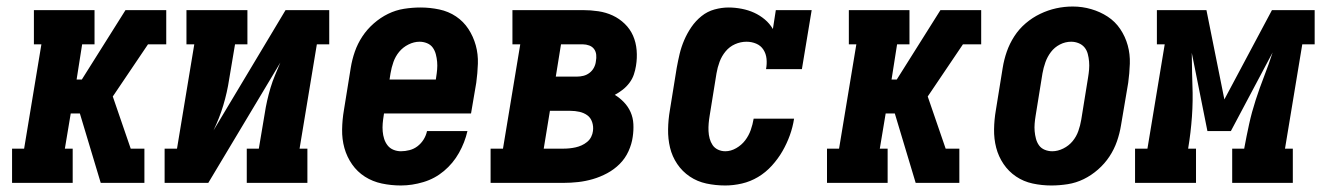

<svg xmlns="http://www.w3.org/2000/svg" viewBox="-20 -561 4053 589"><path d="M17 0V-105H54L107 -425H84V-530H270V-425H232L215 -317H231L365 -530H470L458 -462L470 -530H490V-425H434L326 -265L381 -105H423V0H382L393 -69L382 0H289L225 -213H197L179 -105H203V0Z M485 0V-105H523L576 -425H552V-530H739V-425H701L683 -318Q680 -298 675.5 -278Q671 -258 665 -238Q659 -218 651.5 -199Q644 -180 635 -161L856 -530H990V-425H952L899 -105H923V0H737V-105H774L792 -212Q795 -232 799.5 -252Q804 -272 810 -292Q816 -312 824 -331Q832 -350 840 -369L619 0Z M1210 8Q1180 8 1151.5 2Q1123 -4 1099.5 -19Q1076 -34 1060 -57Q1044 -80 1036.5 -107Q1029 -134 1029.5 -164Q1030 -194 1035 -223L1056 -353Q1060 -378 1068.5 -402.5Q1077 -427 1091.5 -449Q1106 -471 1126.5 -489Q1147 -507 1170.5 -518.5Q1194 -530 1219.5 -534Q1245 -538 1270 -538Q1299 -538 1327.5 -532Q1356 -526 1379 -510.5Q1402 -495 1417 -472Q1432 -449 1439.5 -422Q1447 -395 1446 -365.5Q1445 -336 1441 -307L1425 -213H1158L1157 -206Q1155 -194 1154 -182Q1153 -170 1154 -158Q1155 -146 1158.5 -135Q1162 -124 1169 -115Q1176 -106 1187 -101.5Q1198 -97 1210 -97Q1223 -97 1236.5 -100.5Q1250 -104 1261 -112.5Q1272 -121 1279.5 -133Q1287 -145 1290 -159H1414Q1406 -124 1388 -92Q1370 -60 1342 -36.5Q1314 -13 1279 -2.5Q1244 8 1210 8ZM1175 -317H1317L1318 -324Q1320 -336 1321 -348Q1322 -360 1321 -371.5Q1320 -383 1317 -394.5Q1314 -406 1307.5 -415Q1301 -424 1290 -428.5Q1279 -433 1267 -433Q1250 -433 1233 -424.5Q1216 -416 1204.5 -402Q1193 -388 1187 -371Q1181 -354 1178 -336Z M1485 0V-105H1523L1576 -425H1552V-530H1768Q1792 -530 1815.5 -526.5Q1839 -523 1859.5 -513.5Q1880 -504 1896.5 -488Q1913 -472 1922 -451.5Q1931 -431 1933 -407Q1935 -383 1931 -359Q1929 -346 1924.5 -332.5Q1920 -319 1911 -307Q1902 -295 1890.5 -286Q1879 -277 1866 -270Q1881 -261 1894 -247.5Q1907 -234 1914.5 -217Q1922 -200 1923 -180.5Q1924 -161 1921 -141Q1918 -119 1908 -97Q1898 -75 1881 -58Q1864 -41 1842.5 -29.5Q1821 -18 1798.5 -11.5Q1776 -5 1753.5 -2.5Q1731 0 1709 0ZM1685 -326H1750Q1760 -326 1770 -328.5Q1780 -331 1788.5 -337.5Q1797 -344 1802 -353.5Q1807 -363 1808 -373Q1810 -383 1809 -393Q1808 -403 1802.5 -410.5Q1797 -418 1787.5 -421.5Q1778 -425 1768 -425H1701ZM1648 -105H1709Q1718 -105 1727.5 -106Q1737 -107 1746 -109Q1755 -111 1764 -115Q1773 -119 1781 -125.5Q1789 -132 1793.5 -141Q1798 -150 1799 -159Q1801 -173 1796.5 -186.5Q1792 -200 1781.5 -207.5Q1771 -215 1757.5 -218Q1744 -221 1730 -221H1667Z M2205 8Q2175 8 2147 2Q2119 -4 2096 -19.5Q2073 -35 2057.5 -58Q2042 -81 2035.5 -108Q2029 -135 2029.5 -164.5Q2030 -194 2035 -223L2056 -353Q2060 -375 2065 -396Q2070 -417 2079 -438Q2088 -459 2101 -478Q2114 -497 2132 -511.5Q2150 -526 2172 -532Q2194 -538 2215 -538Q2235 -538 2255.5 -534Q2276 -530 2293.5 -522Q2311 -514 2326 -501.5Q2341 -489 2351 -472L2360 -530H2470L2440 -349H2330Q2333 -365 2331.5 -380.5Q2330 -396 2322 -408.5Q2314 -421 2300 -427Q2286 -433 2270 -433Q2252 -433 2235 -425.5Q2218 -418 2206 -403.5Q2194 -389 2187.5 -371.5Q2181 -354 2178 -336L2157 -206Q2155 -194 2154 -182.5Q2153 -171 2153.5 -159Q2154 -147 2157 -136Q2160 -125 2166 -116Q2172 -107 2182.5 -102Q2193 -97 2205 -97Q2222 -97 2238.5 -106.5Q2255 -116 2266 -130.5Q2277 -145 2283 -162Q2289 -179 2292 -197H2416Q2412 -171 2403 -146Q2394 -121 2380.5 -97.5Q2367 -74 2348 -53Q2329 -32 2305.5 -18Q2282 -4 2256 2Q2230 8 2205 8Z M2517 0V-105H2554L2607 -425H2584V-530H2770V-425H2732L2715 -317H2731L2865 -530H2970L2958 -462L2970 -530H2990V-425H2934L2826 -265L2881 -105H2923V0H2882L2893 -69L2882 0H2789L2725 -213H2697L2679 -105H2703V0Z M3205 8Q3176 8 3148 2Q3120 -4 3097 -19.5Q3074 -35 3058.5 -58Q3043 -81 3036 -108Q3029 -135 3029.5 -164.5Q3030 -194 3035 -223L3056 -353Q3060 -378 3068.5 -402.5Q3077 -427 3091.5 -449.5Q3106 -472 3126.5 -489.5Q3147 -507 3171 -518.5Q3195 -530 3220 -535.5Q3245 -541 3271 -541Q3300 -541 3327.5 -533Q3355 -525 3378 -510Q3401 -495 3416.5 -472Q3432 -449 3439.5 -422Q3447 -395 3446 -365.5Q3445 -336 3441 -307L3419 -177Q3415 -152 3406.5 -127.5Q3398 -103 3383.5 -81Q3369 -59 3348.5 -41Q3328 -23 3304.5 -11.5Q3281 0 3255.5 4Q3230 8 3205 8ZM3208 -97Q3225 -97 3242 -105.5Q3259 -114 3270.5 -128Q3282 -142 3288 -159Q3294 -176 3297 -194L3318 -324Q3320 -336 3321 -348Q3322 -360 3321 -372Q3320 -384 3317 -395.5Q3314 -407 3307 -415.5Q3300 -424 3289 -428.5Q3278 -433 3266 -433Q3248 -433 3231.5 -424.5Q3215 -416 3204 -401.5Q3193 -387 3187 -370Q3181 -353 3178 -336L3157 -206Q3155 -194 3154 -182Q3153 -170 3154 -158.5Q3155 -147 3158 -135.5Q3161 -124 3167.5 -115Q3174 -106 3185 -101.5Q3196 -97 3208 -97Z M3462 0V-105H3500L3553 -425H3529V-530H3681L3736 -256L3882 -530H4013V-425H3975L3922 -105H3946V0H3760V-105H3797V-106Q3804 -144 3812 -180.5Q3820 -217 3832 -254Q3844 -291 3858 -327Q3872 -363 3884 -400L3756 -159H3684L3636 -399Q3636 -383 3636.5 -367Q3637 -351 3637 -336L3638 -300Q3640 -252 3636.5 -203Q3633 -154 3625 -106V-105H3649V0Z"/></svg>

Font: Iosevka Slab Extrabold Oblique
Style: Regular
Weight: 800
Italic angle: -9°
Monospace: yes
Designer: Belleve Invis
Foundry: Belleve Invis
Version: Version 11.1.1; ttfautohint (v1.8.3)